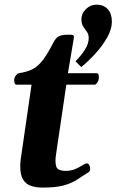

<svg xmlns="http://www.w3.org/2000/svg" viewBox="-20 -805 508 838"><path d="M166 13.7Q136.2 13.7 114.3 5.9Q92.3 -2 80.3 -22Q68.4 -42 68.4 -78.6Q68.4 -85.4 68.8 -93Q69.3 -100.6 70.3 -108.9L117.7 -435.5H50.8Q45.9 -436 43.9 -442.4Q42 -448.7 42 -454.6Q42 -465.8 48.8 -475.1Q55.7 -484.4 62 -485.4Q99.6 -491.2 124 -504.2Q148.4 -517.1 168.9 -545.2Q189.5 -573.2 214.8 -622.6Q223.6 -639.6 236.6 -646.5Q249.5 -653.3 271.5 -653.3H291.5Q297.9 -653.3 300.8 -649.4Q303.7 -645.5 302.7 -641.6L276.4 -485.4H402.3Q408.2 -484.9 409.9 -479.7Q411.6 -474.6 411.6 -468.8Q411.6 -456.1 406.2 -447Q400.9 -438 395.5 -435.5H269.5L225.1 -134.8Q223.6 -125.5 222.9 -117.9Q222.2 -110.4 222.2 -103.5Q222.2 -71.8 235.8 -65.4Q249.5 -59.1 264.6 -59.1Q290.5 -59.1 309.1 -67.4Q327.6 -75.7 339.8 -83.7Q352.1 -91.8 358.4 -91.8Q366.2 -91.8 369.9 -84.2Q373.5 -76.7 373.5 -67.9Q373.5 -58.1 367.7 -54.2Q337.9 -34.7 313.5 -19.3Q289.1 -3.9 255.9 4.9Q222.7 13.7 166 13.7ZM334.5 -512.2 309.6 -537.6Q335.4 -563.5 351.3 -589.1Q367.2 -614.7 367.2 -638.7Q367.2 -655.3 359.4 -665.8Q351.6 -676.3 343.5 -688.5Q335.4 -700.7 335.4 -721.2Q335.4 -746.1 355.2 -765.4Q375 -784.7 400.9 -784.7Q432.6 -784.7 450.4 -764.9Q468.3 -745.1 468.3 -710.4Q468.3 -677.7 447.8 -641.4Q427.2 -605 396.5 -571.3Q365.7 -537.6 334.5 -512.2Z"/></svg>

Font: Gelasio
Style: Italic
Weight: 400
Italic angle: -8.5°
Designer: Eben Sorkin
Foundry: Eben Sorkin
Version: Version 1.008